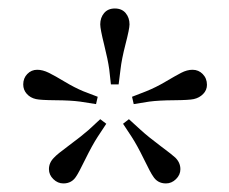

<svg xmlns="http://www.w3.org/2000/svg" viewBox="-20 -844 535 448"><path d="M238.8 -647 234.9 -682.1Q231.9 -704.1 222.9 -740.2Q213.9 -776.4 213.9 -787.1Q213.9 -802.7 222.9 -813.5Q231.9 -824.2 248 -824.2Q264.2 -824.2 273.2 -813.5Q282.2 -802.7 282.2 -787.1Q282.2 -776.9 272.9 -741Q263.7 -705.1 261.2 -682.1L256.8 -647ZM64 -612.8Q50.8 -615.7 42.5 -625Q34.2 -634.3 34.2 -647Q34.2 -661.6 43.7 -671.4Q53.2 -681.2 66.9 -681.2Q79.6 -681.2 94 -674.1Q108.4 -667 131.1 -653.3Q153.8 -639.6 174.8 -630.9L208 -618.2L204.1 -601.1L167 -606.9Q145 -609.9 109.6 -610.1Q74.2 -610.4 64 -612.8ZM432.1 -612.8Q421.4 -610.4 386 -610.1Q350.6 -609.9 328.1 -606.9L292 -601.1L288.1 -618.2L320.8 -630.9Q343.8 -640.1 366.5 -653.6Q389.2 -667 402.8 -674.1Q416.5 -681.2 429.2 -681.2Q443.4 -681.2 453.1 -671.1Q462.9 -661.1 462.9 -646Q462.9 -633.8 454.1 -624.8Q445.3 -615.7 432.1 -612.8ZM127.9 -416Q114.7 -416 104.5 -426Q94.2 -436 94.2 -449.2Q94.2 -464.4 106 -476.1Q112.8 -483.9 141.6 -505.1Q170.4 -526.4 187 -541L213.9 -565.9L228 -555.2L208 -524.9Q195.3 -505.4 179.2 -472.7Q163.1 -439.9 158.2 -433.1Q147.9 -416 127.9 -416ZM367.2 -416Q347.2 -416 336.9 -433.1Q331.5 -440.4 315.7 -472.9Q299.8 -505.4 287.1 -524.9L267.1 -555.2L280.8 -565.9L308.1 -541Q325.7 -524.9 354.5 -503.4Q383.3 -481.9 389.2 -476.1Q400.9 -464.4 400.9 -449.2Q400.9 -436 390.6 -426Q380.4 -416 367.2 -416Z"/></svg>

Font: BioRhyme Light
Style: Regular
Weight: 300
Designer: Aoife Mooney
Foundry: Aoife Mooney Type
Version: Version 1.500;PS 001.500;hotconv 1.0.88;makeotf.lib2.5.64775